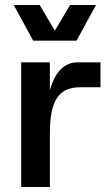

<svg xmlns="http://www.w3.org/2000/svg" viewBox="-20 -750 440 770"><path d="M65 0H180V-215C180 -346 215 -400 301 -400H383V-500H291C238 -500 200 -461 180 -388V-500H65ZM113 -587H287L365 -730H261L200 -627L139 -730H35Z"/></svg>

Font: Uncut Sans Semibold
Style: Regular
Weight: 600
Designer: Kasper Nordkvist
Foundry: UNCUT.wtf
Version: Version 1.304;Glyphs 3.2 (3246)